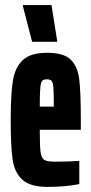

<svg xmlns="http://www.w3.org/2000/svg" viewBox="-20 -725 358 753"><path d="M297 -216H136Q136 -153 139 -129.5Q142 -106 153 -98.5Q164 -91 194 -91Q254 -91 291 -94V-3Q236 8 166 8Q99 8 68 -20Q37 -48 29.5 -99.5Q22 -151 22 -254Q22 -355 30.5 -408Q39 -461 69.5 -489.5Q100 -518 165 -518Q229 -518 256.5 -492Q284 -466 290.5 -416Q297 -366 297 -254ZM136 -307H191V-310Q191 -361 189.5 -381Q188 -401 182.5 -407.5Q177 -414 164 -414Q151 -414 145.5 -408Q140 -402 138 -380Q136 -358 136 -307ZM106 -561 70 -700V-705H182L204 -566V-561Z"/></svg>

Font: Saira Ultra Condensed ExtraBold
Style: Regular
Weight: 800
Width: 1
Designer: Hector Gatti with collaboration of the Omnibus-Type team
Foundry: Omnibus-Type
Version: Version 1.001; ttfautohint (v1.8)